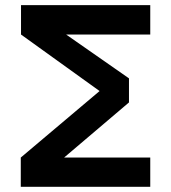

<svg xmlns="http://www.w3.org/2000/svg" viewBox="-20 -720 659 740"><path d="M234.9 -586.9 477.1 -418V-325.2L227.1 -112.8H559.1V0H60.1V-112.8L363.8 -369.1L61 -586.9V-700.2H559.1V-586.9Z"/></svg>

Font: Cakra Normal
Style: Regular
Weight: 400
Designer: Lucia Kollert, Vojtech Kollert
Foundry: OoM Type
Version: Version 1.000;Glyphs 3.1.1 (3148)